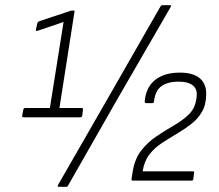

<svg xmlns="http://www.w3.org/2000/svg" viewBox="-20 -699 849 743"><path d="M72 -245Q64 -245 66 -252L70 -274Q72 -281 77 -281H173L226 -614L126 -580Q118 -577 119 -584L124 -607Q125 -612 126.5 -613.5Q128 -615 132 -617L253 -657Q255 -658 256.5 -658Q258 -658 260 -658H265Q270 -658 268 -652L210 -281H296Q303 -281 301 -274L298 -251Q297 -245 290 -245ZM207 24Q201 24 205 16L409 -339L601 -674Q604 -679 609 -679H637Q640 -679 641.5 -677.5Q643 -676 641 -673L442 -329L244 18Q241 24 236 24ZM494 0Q488 0 489 -7L493 -32Q501 -84 526.5 -116.5Q552 -149 585.5 -171.5Q619 -194 652 -213Q685 -232 709 -254.5Q733 -277 739 -311L740 -318Q746 -352 727.5 -367.5Q709 -383 672 -383Q628 -383 604 -365Q580 -347 576 -306Q575 -300 570 -300H545Q540 -300 540 -306Q544 -360 579.5 -389Q615 -418 676 -418Q726 -418 752 -397Q778 -376 778 -336Q778 -295 762 -267Q746 -239 720 -219Q694 -199 664.5 -181.5Q635 -164 606.5 -145.5Q578 -127 558 -101Q538 -75 532 -36H727Q733 -36 731 -30L728 -5Q727 0 721 0Z"/></svg>

Font: Sofia Sans Semi Condensed ExtraLight
Style: Italic
Weight: 250
Italic angle: -9°
Version: Version 4.100